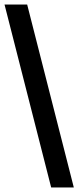

<svg xmlns="http://www.w3.org/2000/svg" viewBox="-20 -740 346 848"><path d="M206 88 0 -720H100L306 88Z"/></svg>

Font: Mukta Vaani ExtraBold
Style: Regular
Weight: 800
Designer: Noopur Datye, Girish Dalvi, Yashodeep Gholap, Pallavi Karambelkar
Foundry: Ek Type
Version: Version 2.538;PS 1.000;hotconv 16.6.51;makeotf.lib2.5.65220;